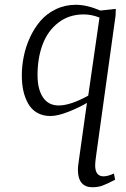

<svg xmlns="http://www.w3.org/2000/svg" viewBox="-20 -476 526 799"><path d="M70.8 -162.1Q70.8 -201.2 78.9 -241.2Q86.9 -281.2 104.7 -320.1Q122.6 -358.9 148.2 -388.9Q173.8 -418.9 212.2 -437.5Q250.5 -456.1 295.9 -456.1Q341.3 -456.1 397.9 -432.1L461.9 -439L460.9 -411.1L380.9 165Q376 198.2 376 211.9Q376 257.8 411.1 257.8Q428.2 257.8 454.1 246.1L459 272Q423.3 290.5 405.3 296.9Q387.2 303.2 363.8 303.2Q335.4 303.2 319.8 285.2Q304.2 267.1 304.2 230Q304.2 216.3 308.1 191.9L341.8 -47.9Q312 -29.8 266.4 -11.5Q220.7 6.8 189.9 6.8Q158.2 6.8 134.5 -6.8Q110.8 -20.5 97.2 -44.9Q83.5 -69.3 77.1 -98.4Q70.8 -127.4 70.8 -162.1ZM136.2 -163.1Q136.2 -104.5 158.9 -70.8Q181.6 -37.1 224.1 -37.1Q273.4 -37.1 347.2 -78.1L394 -402.8Q361.8 -416 328.1 -416Q267.1 -416 222.9 -381.8Q178.7 -347.7 157.5 -291.3Q136.2 -234.9 136.2 -163.1Z"/></svg>

Font: Dehuti
Style: Italic
Weight: 400
Version: Version 1.2